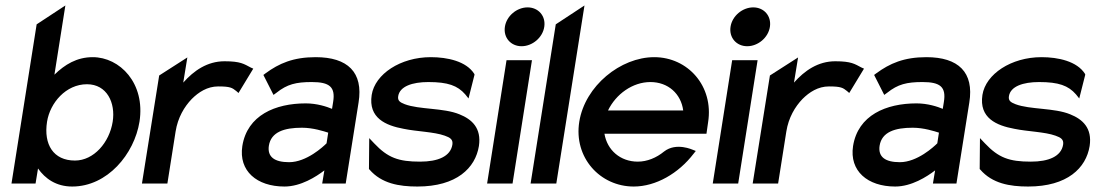

<svg xmlns="http://www.w3.org/2000/svg" viewBox="-20 -671 4006 702"><path d="M22 0H110L119 -55C145 -18 185 11 244 11C373 11 471 -108 490 -226C512 -367 418 -462 319 -462C261 -462 217 -435 179 -398L219 -651L114 -582ZM152 -226C163 -295 221 -363 298 -363C371 -363 403 -295 392 -226C380 -150 323 -84 254 -84C175 -84 139 -143 152 -226Z M499 0H592L622 -190C630 -241 654 -281 681 -309C706 -334 738 -355 778 -355C822 -355 829 -350 844 -338L852 -331L906 -420L897 -424C872 -437 860 -447 801 -447C738 -447 689 -413 650 -369L665 -461L562 -395Z M866 -137C852 -46 919 11 1020 11C1080 11 1136 -25 1166 -48L1158 0H1244L1291 -296C1309 -407 1251 -462 1134 -462C1052 -462 1000 -439 951 -403L943 -397L980 -324L991 -332C1030 -363 1062 -371 1120 -371C1185 -371 1207 -353 1198 -298L1194 -273C1175 -281 1139 -293 1098 -293C987 -293 884 -250 866 -137ZM963 -138C971 -189 1020 -204 1084 -204C1125 -204 1164 -191 1180 -186L1174 -147C1162 -135 1101 -78 1037 -78C984 -78 957 -97 963 -138Z M1339 -324C1326 -239 1391 -212 1456 -200C1504 -190 1567 -189 1606 -175C1626 -168 1637 -161 1634 -142C1627 -99 1581 -80 1516 -80C1437 -80 1398 -94 1348 -147L1330 -166L1329 -53L1331 -51C1375 0 1439 11 1506 11C1650 11 1718 -57 1731 -137C1741 -203 1705 -235 1660 -253C1602 -277 1513 -270 1460 -290C1442 -297 1433 -303 1436 -320C1442 -355 1487 -371 1546 -371C1618 -371 1653 -358 1681 -326L1693 -311L1715 -398L1714 -401C1685 -447 1616 -462 1555 -462C1444 -462 1351 -400 1339 -324Z M1826 -573C1820 -533 1848 -502 1887 -502C1926 -502 1964 -533 1970 -573C1976 -613 1948 -644 1909 -644C1870 -644 1832 -613 1826 -573ZM1761 0H1854L1925 -451H1832Z M1920 0H2014L2117 -651L2012 -582Z M2098 -226C2077 -95 2174 11 2297 11C2378 11 2461 -37 2516 -109L2524 -119L2514 -123C2513 -123 2453 -152 2408 -117C2380 -94 2346 -80 2312 -80C2248 -80 2200 -122 2190 -182H2563L2569 -224C2590 -356 2495 -462 2372 -462C2249 -462 2119 -357 2098 -226ZM2203 -267C2232 -327 2293 -371 2358 -371C2423 -371 2470 -328 2478 -267Z M2651 -573C2645 -533 2673 -502 2712 -502C2751 -502 2789 -533 2795 -573C2801 -613 2773 -644 2734 -644C2695 -644 2657 -613 2651 -573ZM2586 0H2679L2750 -451H2657Z M2732 0H2825L2855 -190C2863 -241 2887 -281 2914 -309C2939 -334 2971 -355 3011 -355C3055 -355 3062 -350 3077 -338L3085 -331L3139 -420L3130 -424C3105 -437 3093 -447 3034 -447C2971 -447 2922 -413 2883 -369L2898 -461L2795 -395Z M3099 -137C3085 -46 3152 11 3253 11C3313 11 3369 -25 3399 -48L3391 0H3477L3524 -296C3542 -407 3484 -462 3367 -462C3285 -462 3233 -439 3184 -403L3176 -397L3213 -324L3224 -332C3263 -363 3295 -371 3353 -371C3418 -371 3440 -353 3431 -298L3427 -273C3408 -281 3372 -293 3331 -293C3220 -293 3117 -250 3099 -137ZM3196 -138C3204 -189 3253 -204 3317 -204C3358 -204 3397 -191 3413 -186L3407 -147C3395 -135 3334 -78 3270 -78C3217 -78 3190 -97 3196 -138Z M3572 -324C3559 -239 3624 -212 3689 -200C3737 -190 3800 -189 3839 -175C3859 -168 3870 -161 3867 -142C3860 -99 3814 -80 3749 -80C3670 -80 3631 -94 3581 -147L3563 -166L3562 -53L3564 -51C3608 0 3672 11 3739 11C3883 11 3951 -57 3964 -137C3974 -203 3938 -235 3893 -253C3835 -277 3746 -270 3693 -290C3675 -297 3666 -303 3669 -320C3675 -355 3720 -371 3779 -371C3851 -371 3886 -358 3914 -326L3926 -311L3948 -398L3947 -401C3918 -447 3849 -462 3788 -462C3677 -462 3584 -400 3572 -324Z"/></svg>

Font: Charger Pro
Style: ExBdNarObl
Weight: 400
Designer: Jasper
Foundry: Cannot Into Space Fonts
Version: Version 1.09